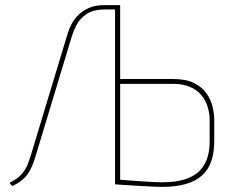

<svg xmlns="http://www.w3.org/2000/svg" viewBox="-20 -720 888 751"><path d="M656 -411H450V-700H388Q353 -700 328 -689Q303 -678 286.5 -661.5Q270 -645 260 -626Q250 -607 245 -590L102 -117Q96 -97 88 -76.5Q80 -56 64 -38Q48 -20 17 -5L28 8Q49 -2 63 -13Q77 -24 87 -37.5Q97 -51 105 -69.5Q113 -88 120 -112L261 -578Q267 -598 279.5 -622.5Q292 -647 318.5 -665Q345 -683 392 -683H430V1Q429 1 444 2Q459 3 482.5 4.5Q506 6 531.5 7.5Q557 9 579.5 10Q602 11 613 11Q667 11 706 0Q745 -11 770 -33.5Q795 -56 806.5 -89.5Q818 -123 818 -168V-251Q818 -275 811.5 -302.5Q805 -330 787.5 -355Q770 -380 738.5 -395.5Q707 -411 656 -411ZM800 -162Q800 -135 792.5 -107.5Q785 -80 765.5 -57Q746 -34 709 -20.5Q672 -7 613 -7Q600 -7 580 -8Q560 -9 538 -10.5Q516 -12 496 -13.5Q476 -15 463.5 -16Q451 -17 450 -17V-392H657Q696 -392 723.5 -380Q751 -368 767.5 -348Q784 -328 792 -302.5Q800 -277 800 -249Z"/></svg>

Font: Advent Pro Thin
Style: Regular
Weight: 250
Version: Version 3.000